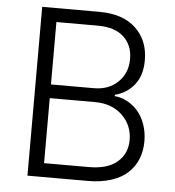

<svg xmlns="http://www.w3.org/2000/svg" viewBox="-52 -775 751 824"><g transform="rotate(5 323.5 -363.5)"><path d="M96.6 0V-727.3H342Q445 -727.3 500.2 -674.7Q555.4 -622.2 555.4 -536.9Q555.4 -471.9 523.8 -432Q492.2 -392 440 -378.2V-372.5Q467 -370.7 492.4 -357.4Q517.8 -344.1 538.4 -321.6Q558.9 -299 571.4 -264.7Q583.8 -230.5 583.8 -190.7Q583.8 -148.8 570 -114.3Q556.1 -79.9 528.6 -54.2Q501.1 -28.4 456.9 -14.2Q412.6 0 355.5 0ZM163 -59.7H355.5Q436.4 -59.7 478.3 -95.7Q520.2 -131.7 520.2 -190.7Q520.2 -254.3 475.3 -297.1Q430.4 -339.8 358.3 -339.8H163ZM163 -398.8H348Q411.9 -398.8 451.9 -437.7Q491.8 -476.6 491.8 -536.9Q491.8 -596.6 453.1 -632.1Q414.4 -667.6 342 -667.6H163Z"/></g></svg>

Font: Inter Light BETA
Style: Regular
Weight: 300
Designer: Rasmus Andersson
Foundry: rsms
Version: Version 3.011;git-f93a4a705